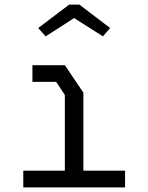

<svg xmlns="http://www.w3.org/2000/svg" viewBox="-20 -814 640 829"><path d="M120 -532.5H260L340 -414V-77H520V-5H80.5V-77H260V-404L222.5 -460.5H120ZM323 -794 455.5 -693 424.5 -657 300 -736 177 -657 145 -693 278.5 -794Z"/></svg>

Font: Kode Mono
Style: Regular
Weight: 400
Monospace: yes
Designer: Isa Ozler
Foundry: Kadena LLC
Version: Version 1.000;gftools[0.9.28]